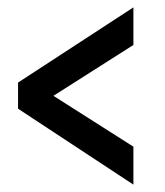

<svg xmlns="http://www.w3.org/2000/svg" viewBox="-20 -599 448 521"><path d="M342 -98 29 -304V-375L342 -579V-477L125 -339L342 -201Z"/></svg>

Font: Kreon Light
Style: Regular
Weight: 400
Version: Version 2.002